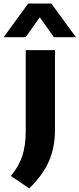

<svg xmlns="http://www.w3.org/2000/svg" viewBox="-74 -830 449 1086"><path d="M91.5 235.5 -12.5 165.5Q33 110.5 52.2 51.5Q71.5 -7.5 71.5 -87.5V-546.5H237V-93.5Q237 0 204.2 78.5Q171.5 157 91.5 235.5ZM-53.5 -619.5 85.5 -810H216.5L355.5 -619.5H231L151 -732.5L71 -619.5Z"/></svg>

Font: Encode Sans Expanded
Style: Bold
Weight: 700
Width: 7
Designer: Multiple Designers
Foundry: Impallari Type
Version: Version 3.000; ttfautohint (v1.8.3) -l 8 -r 50 -G 200 -x 14 